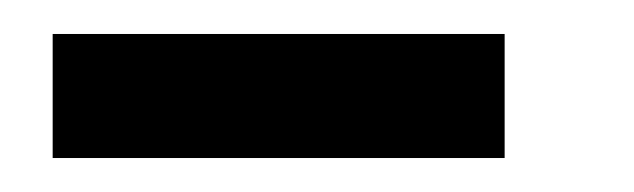

<svg xmlns="http://www.w3.org/2000/svg" viewBox="-20 -279 373 113"><path d="M11 -186V-259H277V-186Z"/></svg>

Font: MathJax_SansSerif
Style: Regular
Weight: 400
Version: Version 1.1